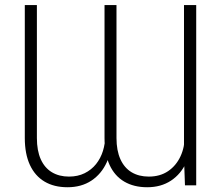

<svg xmlns="http://www.w3.org/2000/svg" viewBox="-20 -748 891 775"><path d="M722.7 -109.4V-727.5H772V0H726.6ZM725.6 -201.2 751 -201.7Q753.4 -140.6 732.2 -93.3Q710.9 -45.9 670.4 -19Q629.9 7.8 574.2 7.8Q520.5 7.8 481.7 -14.9Q442.9 -37.6 422.4 -82Q401.9 -126.5 401.9 -190.9V-727.5H450.2V-190.9Q450.2 -140.1 466.1 -105.2Q481.9 -70.3 511.2 -52.7Q540.5 -35.2 580.6 -35.2Q626 -35.2 658.4 -57.1Q690.9 -79.1 708.5 -116.9Q726.1 -154.8 725.6 -201.2ZM404.8 -201.2 430.2 -201.7Q432.6 -140.6 411.1 -93.3Q389.6 -45.9 349.1 -19Q308.6 7.8 252.4 7.8Q198.2 7.8 159.7 -15.1Q121.1 -38.1 100.6 -82.5Q80.1 -127 80.1 -190.9V-727.5H128.9V-190.9Q128.9 -140.1 144.5 -105.2Q160.2 -70.3 189.5 -52.7Q218.8 -35.2 258.3 -35.2Q293.9 -35.2 321.5 -48.8Q349.1 -62.5 367.7 -85.7Q386.2 -108.9 395.5 -138.7Q404.8 -168.5 404.8 -201.2Z"/></svg>

Font: Inter 16pt ExtraLight
Style: Regular
Weight: 250
Version: Version 4.001;git-66647c0bb